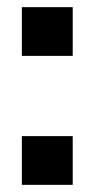

<svg xmlns="http://www.w3.org/2000/svg" viewBox="-20 -516 264 536"><path d="M41 0V-136H183V0ZM41 -360V-496H183V-360Z"/></svg>

Font: Host Grotesk Light Medium
Style: Regular
Weight: 500
Version: Version 1.003